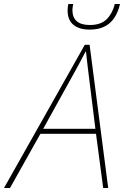

<svg xmlns="http://www.w3.org/2000/svg" viewBox="-68 -940 620 960"><path d="M-48 0 356 -716H380L473 0H448L412 -271H134L-18 0ZM148 -296H409L372 -594Q370 -614 367 -636.5Q364 -659 362 -682H360Q349 -660 336.5 -637.5Q324 -615 313 -594ZM380 -792Q328 -792 299 -816Q270 -840 270 -888Q270 -895 271 -904.5Q272 -914 274 -920H298Q297 -912 295.5 -905Q294 -898 294 -891Q294 -815 381 -815Q437 -815 466 -844.5Q495 -874 506 -920H532Q517 -856 480 -824Q443 -792 380 -792Z"/></svg>

Font: Noto Sans Disp Thin
Style: Italic
Weight: 100
Italic angle: -12°
Designer: Monotype Design Team
Foundry: Monotype Imaging Inc.
Version: Version 2.000;GOOG;noto-source:20170915:90ef993387c0